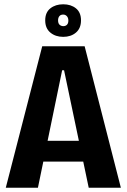

<svg xmlns="http://www.w3.org/2000/svg" viewBox="-20 -876 591 896"><path d="M7 0 177 -660H375L544 0H394L279 -548H270L157 0ZM119 -122V-219H441V-122ZM275 -704Q239 -704 215 -724Q191 -744 191 -781Q191 -818 215 -837Q239 -856 275 -856Q311 -856 334.5 -837Q358 -818 358 -781Q358 -744 334.5 -724Q311 -704 275 -704ZM276 -754Q286 -754 292.5 -760.5Q299 -767 299 -780Q299 -793 292 -800.5Q285 -808 275 -808Q263 -808 257 -800.5Q251 -793 251 -781Q251 -767 258 -760.5Q265 -754 276 -754Z"/></svg>

Font: Bricolage Grotesque 72pt SemiCondensed
Style: Bold
Weight: 700
Width: 4
Designer: Mathieu Triay
Foundry: Atelier Triay
Version: Version 1.001;gftools[0.9.33.dev8+g029e19f]